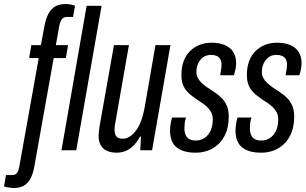

<svg xmlns="http://www.w3.org/2000/svg" viewBox="-88 -753 1535 962"><path d="M-19 189Q-24 189 -33.5 188Q-43 187 -52.5 185Q-62 183 -68 181L-58 124H-27Q-9 124 -1.5 111.5Q6 99 9 80L106 -462H58L69 -527H117L134 -619Q142 -662 156 -686.5Q170 -711 191 -722Q212 -733 241 -733Q246 -733 255 -732Q264 -731 273 -729Q282 -727 288 -724L278 -668H247Q229 -668 221 -655.5Q213 -643 209 -624L192 -527H253L242 -462H181L85 76Q78 118 64 143Q50 168 29.5 178.5Q9 189 -19 189ZM220 0 346 -724H421L294 0Z M497 12Q469 12 448.5 3Q428 -6 417 -25Q406 -44 406 -73Q406 -83 407.5 -95Q409 -107 411 -121L483 -527H558L490 -139Q488 -130 487 -121.5Q486 -113 486 -104Q486 -91 489.5 -80Q493 -69 502.5 -63.5Q512 -58 527 -58Q545 -58 561.5 -68.5Q578 -79 593 -98.5Q608 -118 619 -147.5Q630 -177 637 -216L691 -527H766L674 0H615L618 -69H614Q598 -40 579.5 -22Q561 -4 540 4Q519 12 497 12Z M894 12Q857 12 832.5 4Q808 -4 793 -18Q778 -32 771 -52.5Q764 -73 764 -98Q764 -113 766.5 -130Q769 -147 774 -164H844Q839 -150 837.5 -136Q836 -122 836 -110Q836 -91 842 -77Q848 -63 860.5 -56Q873 -49 893 -49Q912 -49 927.5 -56.5Q943 -64 954.5 -78Q966 -92 972 -111.5Q978 -131 978 -154Q978 -175 970.5 -189.5Q963 -204 951.5 -215.5Q940 -227 925.5 -236.5Q911 -246 896 -256Q882 -266 868.5 -276.5Q855 -287 844 -301Q833 -315 827 -333.5Q821 -352 821 -377Q821 -416 832 -446Q843 -476 863.5 -496.5Q884 -517 911.5 -528Q939 -539 972 -539Q1002 -539 1025 -532Q1048 -525 1063.5 -512Q1079 -499 1087 -480Q1095 -461 1095 -436Q1095 -423 1092 -407.5Q1089 -392 1084 -376H1015Q1020 -403 1021 -413Q1022 -423 1022 -428Q1022 -446 1015.5 -457Q1009 -468 997 -473Q985 -478 970 -478Q951 -478 937 -470.5Q923 -463 914 -450.5Q905 -438 900.5 -423.5Q896 -409 896 -394Q896 -375 903.5 -361.5Q911 -348 923 -337Q935 -326 949 -316Q967 -304 986 -291.5Q1005 -279 1021 -263.5Q1037 -248 1047.5 -225.5Q1058 -203 1058 -170Q1058 -122 1044 -87.5Q1030 -53 1006.5 -31Q983 -9 954 1.5Q925 12 894 12Z M1222 12Q1185 12 1160.5 4Q1136 -4 1121 -18Q1106 -32 1099 -52.5Q1092 -73 1092 -98Q1092 -113 1094.5 -130Q1097 -147 1102 -164H1172Q1167 -150 1165.5 -136Q1164 -122 1164 -110Q1164 -91 1170 -77Q1176 -63 1188.5 -56Q1201 -49 1221 -49Q1240 -49 1255.5 -56.5Q1271 -64 1282.5 -78Q1294 -92 1300 -111.5Q1306 -131 1306 -154Q1306 -175 1298.5 -189.5Q1291 -204 1279.5 -215.5Q1268 -227 1253.5 -236.5Q1239 -246 1224 -256Q1210 -266 1196.5 -276.5Q1183 -287 1172 -301Q1161 -315 1155 -333.5Q1149 -352 1149 -377Q1149 -416 1160 -446Q1171 -476 1191.5 -496.5Q1212 -517 1239.5 -528Q1267 -539 1300 -539Q1330 -539 1353 -532Q1376 -525 1391.5 -512Q1407 -499 1415 -480Q1423 -461 1423 -436Q1423 -423 1420 -407.5Q1417 -392 1412 -376H1343Q1348 -403 1349 -413Q1350 -423 1350 -428Q1350 -446 1343.5 -457Q1337 -468 1325 -473Q1313 -478 1298 -478Q1279 -478 1265 -470.5Q1251 -463 1242 -450.5Q1233 -438 1228.5 -423.5Q1224 -409 1224 -394Q1224 -375 1231.5 -361.5Q1239 -348 1251 -337Q1263 -326 1277 -316Q1295 -304 1314 -291.5Q1333 -279 1349 -263.5Q1365 -248 1375.5 -225.5Q1386 -203 1386 -170Q1386 -122 1372 -87.5Q1358 -53 1334.5 -31Q1311 -9 1282 1.5Q1253 12 1222 12Z"/></svg>

Font: Archivo ExtraCondensed
Style: Italic
Weight: 400
Width: 2
Italic angle: -10°
Designer: Hector Gatti
Foundry: Omnibus-Type
Version: Version 2.001